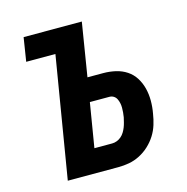

<svg xmlns="http://www.w3.org/2000/svg" viewBox="-108 -838 915 940"><g transform="rotate(-15 350.0 -367.5)"><path d="M121 0 223 -615H75L94 -735H389L345 -464H424Q457 -464 487.5 -457Q518 -450 543 -433.5Q568 -417 584 -391.5Q600 -366 607.5 -336Q615 -306 615 -273.5Q615 -241 609 -209Q605 -182 596.5 -154.5Q588 -127 572.5 -102.5Q557 -78 535 -57.5Q513 -37 486.5 -23.5Q460 -10 432.5 -5Q405 0 377 0ZM378 -120Q390 -120 402 -124.5Q414 -129 424 -137.5Q434 -146 441 -157.5Q448 -169 452.5 -180.5Q457 -192 460 -204Q463 -216 466 -229Q468 -241 469 -253Q470 -265 470 -277Q470 -289 467.5 -300.5Q465 -312 460 -322Q455 -332 445.5 -338Q436 -344 424 -344H325L288 -120Z"/></g></svg>

Font: Iosevka Aile Heavy Oblique
Style: Regular
Weight: 900
Italic angle: -9°
Designer: Belleve Invis
Foundry: Belleve Invis
Version: Version 31.1.0; ttfautohint (v1.8.4)